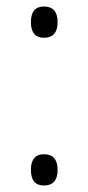

<svg xmlns="http://www.w3.org/2000/svg" viewBox="-20 -611 271 590"><path d="M115 -495Q75 -495 75 -543Q75 -591 115 -591Q157 -591 157 -543Q157 -495 115 -495ZM115 -41Q75 -41 75 -89Q75 -137 115 -137Q157 -137 157 -89Q157 -41 115 -41Z"/></svg>

Font: Noto Sans Tamil UI Condensed Light
Style: Regular
Weight: 300
Width: 3
Designer: Jelle Bosma - Monotype Design Team
Foundry: Monotype Imaging Inc.
Version: Version 2.004; ttfautohint (v1.8.4.7-5d5b)